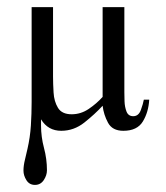

<svg xmlns="http://www.w3.org/2000/svg" viewBox="-20 -356 467 539"><path d="M383.8 -76.2H398.9Q397 -41.5 381.1 -15.1Q365.2 11.2 326.2 11.2Q295.4 11.2 283.2 -11.5Q271 -34.2 268.1 -59.1Q246.1 -35.2 216.8 -12Q187.5 11.2 151.9 11.2Q114.7 11.2 95.2 -21V-3.9Q95.2 28.3 103.5 59.3Q111.8 90.3 111.8 122.1Q111.8 136.2 102.8 149.7Q93.8 163.1 78.1 163.1Q62.5 163.1 54.2 149.9Q45.9 136.7 45.9 123Q45.9 108.9 50 92.5Q54.2 76.2 57.1 62Q64.5 29.8 66.7 -3.7Q68.8 -37.1 68.8 -69.8V-335.9H128.9V-141.1Q128.9 -121.1 130.4 -96.2Q131.8 -71.3 142.8 -53.2Q153.8 -35.2 181.2 -35.2Q207 -35.2 229.2 -50.3Q251.5 -65.4 268.1 -84V-335.9H329.1V-97.2Q329.1 -87.9 329.6 -71.8Q330.1 -55.7 335.2 -42.7Q340.3 -29.8 354 -29.8Q369.1 -29.8 375.5 -47.4Q381.8 -64.9 383.8 -76.2Z"/></svg>

Font: Lateef ExtraLight
Style: Regular
Weight: 200
Designer: SIL International
Foundry: SIL International
Version: Version 4.200